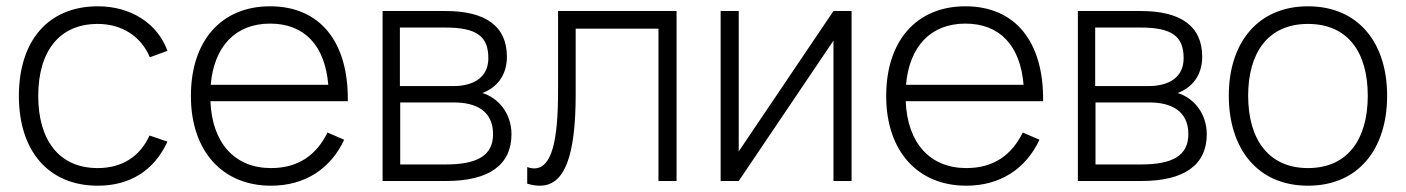

<svg xmlns="http://www.w3.org/2000/svg" viewBox="-20 -575 4467 610"><path d="M290.5 15C393 15 469.5 -33 512 -125L455 -144.5C425 -78 368 -41 290.5 -41C166 -41 101.5 -132 101.5 -270C101.5 -413.5 169.5 -499 290.5 -499C367 -499 428.5 -459.5 456 -393L512 -413.5C480.5 -500.5 396 -555 291 -555C134 -555 40 -446.5 40 -270C40 -95 134.5 15 290.5 15Z M841 -41C726.5 -41 654 -119.5 648.5 -253.5H1085C1087.5 -442.5 996.5 -555 838 -555C683.5 -555 586.5 -446 586.5 -270C586.5 -95 686.5 15 841 15C947 15 1029.5 -37 1073.5 -131L1020.5 -154C985.5 -83 928.5 -41 841 -41ZM649.5 -305.5C660 -428 728.5 -500 838 -500C947 -500 1012.5 -431 1023 -305.5Z M1398 0C1533.5 0 1605 -51 1605 -148.5C1605 -215.5 1562.5 -264.5 1512.5 -279.5C1558 -296.5 1590.5 -335 1590.5 -395C1590.5 -491.5 1523 -540 1395.5 -540H1195.5V0ZM1394.5 -487.5C1495.5 -487.5 1531.5 -459 1531.5 -390C1531.5 -330 1486 -301.5 1419.5 -301.5H1250.5V-487.5ZM1251.5 -52.5V-249.5H1422.5C1491 -249.5 1546.5 -223.5 1546.5 -149C1546.5 -81 1497 -52.5 1395.5 -52.5Z M1655 8.5C1669.5 13 1682.5 15 1695 15C1773 15 1809 -76 1809 -276.5V-484H2072V0H2129.5V-540H1753V-285C1753 -134.5 1735 -40 1677 -40C1670 -40 1663 -41.5 1655 -44Z M2628 -540 2327 -94V-540H2269.5V0H2327L2628 -446V0H2685.5V-540Z M3050 -41C2935.5 -41 2863 -119.5 2857.5 -253.5H3294C3296.5 -442.5 3205.5 -555 3047 -555C2892.5 -555 2795.5 -446 2795.5 -270C2795.5 -95 2895.5 15 3050 15C3156 15 3238.5 -37 3282.5 -131L3229.5 -154C3194.5 -83 3137.5 -41 3050 -41ZM2858.5 -305.5C2869 -428 2937.5 -500 3047 -500C3156 -500 3221.5 -431 3232 -305.5Z M3607 0C3742.5 0 3814 -51 3814 -148.5C3814 -215.5 3771.5 -264.5 3721.5 -279.5C3767 -296.5 3799.5 -335 3799.5 -395C3799.5 -491.5 3732 -540 3604.5 -540H3404.5V0ZM3603.5 -487.5C3704.5 -487.5 3740.5 -459 3740.5 -390C3740.5 -330 3695 -301.5 3628.5 -301.5H3459.5V-487.5ZM3460.5 -52.5V-249.5H3631.5C3700 -249.5 3755.5 -223.5 3755.5 -149C3755.5 -81 3706 -52.5 3604.5 -52.5Z M4135.5 15C4295 15 4387 -100.5 4387 -271C4387 -438 4296.5 -555 4135.5 -555C3977.5 -555 3884 -440.5 3884 -271C3884 -103 3975 15 4135.5 15ZM4135.5 -41C4011 -41 3945.5 -131.5 3945.5 -271C3945.5 -406 4007.5 -499 4135.5 -499C4261.5 -499 4325.5 -410 4325.5 -271C4325.5 -133.5 4262.5 -41 4135.5 -41Z"/></svg>

Font: Vela Sans Light
Style: Regular
Weight: 300
Designer: Principal design: Mikhail Sharanda - project Manrope.
Design modification: Ravid Balaliev
Foundry: Mikhail Sharanda
Version: Version 1.001